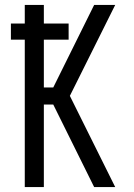

<svg xmlns="http://www.w3.org/2000/svg" viewBox="-20 -755 540 775"><path d="M80 0V-595H24V-660H80V-735H157V-660H257V-595H157V-402H195L360 -735H445L262 -368L445 0H360L195 -333H157V0Z"/></svg>

Font: Iosevka Term SS14
Style: Regular
Weight: 400
Monospace: yes
Designer: Belleve Invis
Foundry: Belleve Invis
Version: Version 24.1.1; ttfautohint (v1.8.4)